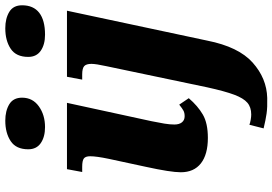

<svg xmlns="http://www.w3.org/2000/svg" viewBox="-176 -640 1055 744"><g transform="rotate(-90 352.0 -267.5)"><path d="M146 -686Q146 -733 177.5 -754Q209 -775 257 -775Q295 -775 320.5 -759.5Q346 -744 346 -710Q346 -669 312.5 -645Q279 -621 232 -621Q194 -621 170 -637.5Q146 -654 146 -686ZM57 -95Q57 -134 78 -230L109 -374Q119 -422 119 -446Q119 -464 110.5 -470.5Q102 -477 78 -477H58L69 -536H326L255 -209Q249 -180 245.5 -158.5Q242 -137 242 -120Q242 -101 250.5 -90.5Q259 -80 274 -80Q287 -80 295.5 -84.5Q304 -89 319 -101L344 -64Q314 -29 280.5 -9.5Q247 10 190 10Q126 10 91.5 -17Q57 -44 57 -95ZM504 -686Q504 -733 535.5 -754Q567 -775 615 -775Q653 -775 678.5 -759.5Q704 -744 704 -710Q704 -666 675 -643.5Q646 -621 590 -621Q552 -621 528 -637.5Q504 -654 504 -686ZM227 226 241 171Q249 174 260.5 176Q272 178 281 178Q309 178 326.5 163Q344 148 357.5 112Q371 76 386 8L468 -383Q477 -424 477 -441Q477 -461 468.5 -469Q460 -477 436 -477H416L427 -536H683L567 8Q543 129 482 183.5Q421 238 345 240Q309 241 284.5 237.5Q260 234 227 226Z"/></g></svg>

Font: Noto Serif NarrowBlack
Style: Italic
Weight: 900
Width: 4
Italic angle: -12°
Designer: Monotype Design Team
Foundry: Monotype Imaging Inc.
Version: Version 1.001